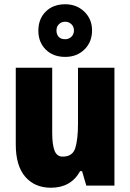

<svg xmlns="http://www.w3.org/2000/svg" viewBox="-20 -871 611 901"><path d="M517 -553V0H385L365 -68H356Q313 10 219 10Q143 10 98.5 -41.5Q54 -93 54 -193V-553H225V-248Q225 -192 236 -164Q247 -136 274 -136Q321 -136 333.5 -177Q346 -218 346 -289V-553ZM286 -604Q229 -604 194.5 -638.5Q160 -673 160 -727Q160 -782 194.5 -816.5Q229 -851 286 -851Q340 -851 376 -816Q412 -781 412 -728Q412 -674 376.5 -639Q341 -604 286 -604ZM286 -687Q303 -687 315 -698.5Q327 -710 327 -728Q327 -746 315 -757.5Q303 -769 286 -769Q268 -769 256.5 -757.5Q245 -746 245 -728Q245 -710 255 -698.5Q265 -687 286 -687Z"/></svg>

Font: Noto Sans Ethiopic Condensed Black
Style: Regular
Weight: 900
Width: 3
Designer: Monotype Design Team
Foundry: Monotype Imaging Inc.
Version: Version 2.102; ttfautohint (v1.8.4.7-5d5b)